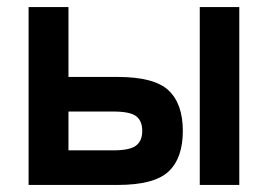

<svg xmlns="http://www.w3.org/2000/svg" viewBox="-20 -524 760 544"><path d="M61 0V-504H174V-306H313Q417 -306 457.5 -268Q498 -230 498 -153Q498 -76 457.5 -38Q417 0 313 0ZM546 0V-504H658V0ZM174 -98H301Q348 -98 365.5 -111.5Q383 -125 383 -153Q383 -182 365.5 -195Q348 -208 301 -208H174Z"/></svg>

Font: Zen Kaku Gothic Antique
Style: Bold
Weight: 700
Designer: Yoshimichi Ohira
Foundry: Positype
Version: Version 1.001